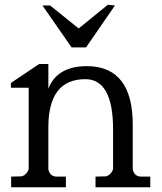

<svg xmlns="http://www.w3.org/2000/svg" viewBox="-20 -790 684 810"><path d="M312 -670 435 -770 465 -767 343 -590H282L159 -767H191ZM184 -416Q221 -511 347 -511Q540 -510 540 -264V-75Q547 -45 576 -45H614V0H383V-45L426 -46Q446 -50 457 -75V-244Q457 -456 340 -456Q184 -456 184 -253V-75Q191 -45 220 -45H258V0H27V-45L70 -46Q90 -50 101 -75V-420H26V-440L145 -520H184Z"/></svg>

Font: Sawarabi Mincho
Style: Regular
Weight: 400
Version: Version 1.00